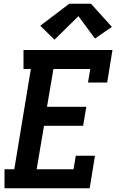

<svg xmlns="http://www.w3.org/2000/svg" viewBox="-20 -1001 640 1021"><path d="M4 0V-101H56L144 -634H105V-735H578L550 -562H448L460 -634H264L230 -433H439L422 -332H214L175 -101H371L383 -173H485L457 0ZM270 -790 194 -864 348 -981H464L575 -858L485 -796L397 -915Z"/></svg>

Font: Iosevka Curly Slab ExObl
Style: Bold
Weight: 700
Width: 7
Italic angle: -9°
Monospace: yes
Designer: Belleve Invis
Foundry: Belleve Invis
Version: Version 11.0.0; ttfautohint (v1.8.3)